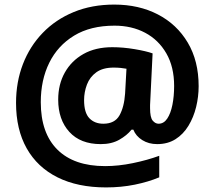

<svg xmlns="http://www.w3.org/2000/svg" viewBox="-20 -734 937 838"><path d="M847 -358Q847 -312 836 -267Q825 -222 802.5 -185Q780 -148 746 -126.5Q712 -105 666 -105Q629 -105 601 -122.5Q573 -140 562 -168H554Q534 -143 500.5 -124Q467 -105 420 -105Q331 -105 282.5 -158.5Q234 -212 234 -299Q234 -366 263 -417.5Q292 -469 344.5 -498.5Q397 -528 470 -528Q517 -528 567.5 -519.5Q618 -511 646 -501L636 -296Q635 -286 635 -275.5Q635 -265 635 -262Q635 -221 646.5 -207.5Q658 -194 672 -194Q695 -194 710 -216.5Q725 -239 732.5 -276.5Q740 -314 740 -359Q740 -442 706 -501Q672 -560 613.5 -591Q555 -622 480 -622Q375 -622 303.5 -578.5Q232 -535 195 -460Q158 -385 158 -288Q158 -153 230.5 -81Q303 -9 439 -9Q497 -9 560 -22Q623 -35 675 -54V40Q627 60 568 72Q509 84 443 84Q319 84 231 40Q143 -4 96.5 -86.5Q50 -169 50 -285Q50 -376 80 -454Q110 -532 166.5 -590.5Q223 -649 302 -681.5Q381 -714 479 -714Q586 -714 669 -671Q752 -628 799.5 -548Q847 -468 847 -358ZM347 -297Q347 -242 370 -218Q393 -194 431 -194Q481 -194 501.5 -230.5Q522 -267 526 -326L532 -434Q521 -436 507 -437.5Q493 -439 476 -439Q429 -439 400.5 -418.5Q372 -398 359.5 -365Q347 -332 347 -297Z"/></svg>

Font: Noto IKEA Arabic
Style: Bold
Weight: 700
Designer: Monotype Design Team
Foundry: Monotype Imaging Inc.
Version: Version 1.200